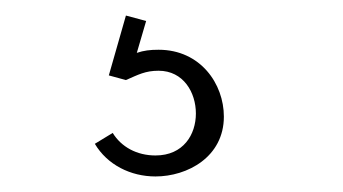

<svg xmlns="http://www.w3.org/2000/svg" viewBox="-20 -32 441 247"><path d="M142 71C158 64 167 59 184 59C216 59 232 87 232 114C232 141 216 168 180 168C156 168 136 157 125 139L102 153C118 180 148 195 180 195C221 195 268 170 268 118C268 76 238 32 184 32C173 32 165 33 156 36L168 -5L142 -12L120 65Z"/></svg>

Font: Rawengulk
Style: Regular
Weight: 400
Version: Version 0.9